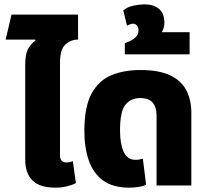

<svg xmlns="http://www.w3.org/2000/svg" viewBox="-20 -853 961 883"><path d="M234 10Q163 10 129.5 -23Q96 -56 96 -119V-555Q96 -606 110 -629.5Q124 -653 143 -667L142 -671H6L33 -786H339V-671Q306 -671 281 -648.5Q256 -626 256 -565V-138Q256 -106 286 -106Q301 -106 315 -112L329 -11Q312 -2 287.5 4Q263 10 234 10Z M575 10Q499 10 454 -23Q409 -56 388.5 -114.5Q368 -173 368 -250Q368 -362 401 -422.5Q434 -483 492 -507Q550 -531 625 -531Q711 -531 762.5 -506.5Q814 -482 837 -437.5Q860 -393 860 -334V0H700V-322Q700 -360 682 -381Q664 -402 624 -402Q582 -402 557 -371.5Q532 -341 532 -254Q532 -192 548.5 -155Q565 -118 604 -118Q612 -118 621 -119.5Q630 -121 637 -123L652 -3Q637 4 615.5 7Q594 10 575 10Z M554 -603V-654Q564 -658 579 -665Q594 -672 605.5 -683.5Q617 -695 617 -714Q617 -728 609.5 -736Q602 -744 592 -744Q585 -744 577.5 -741Q570 -738 564 -735L547 -805Q565 -821 594 -827Q623 -833 644 -833Q687 -833 711.5 -812Q736 -791 736 -749Q736 -724 724 -705H852V-603Z"/></svg>

Font: Noto Sans Thai UI SemCond ExtBd
Style: Regular
Weight: 800
Width: 4
Designer: Monotype Design Team
Foundry: Monotype Imaging Inc.
Version: Version 2.000